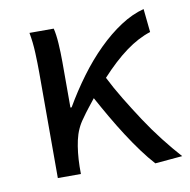

<svg xmlns="http://www.w3.org/2000/svg" viewBox="-63 -560 624 631"><g transform="rotate(-10 248.5 -245.0)"><path d="M406 8Q386 -14 365 -42.5Q344 -71 323 -103.5Q302 -136 282 -170.5Q262 -205 244 -238Q233 -224 221.5 -209.5Q210 -195 199 -179Q177 -150 168.5 -111.5Q160 -73 159 -25V0H82V-353Q82 -382 80.5 -418Q79 -454 73 -486H154Q159 -466 161 -435.5Q163 -405 163 -373V-221H167Q196 -271 230 -317Q264 -363 301.5 -400Q339 -437 378 -462.5Q417 -488 456 -498L464 -420Q423 -407 381.5 -376.5Q340 -346 295 -297Q313 -261 337 -221.5Q361 -182 387 -142.5Q413 -103 441.5 -66.5Q470 -30 497 0Z"/></g></svg>

Font: Giro Regular
Style: Regular
Weight: 400
Designer: Paul D. Hunt
Foundry: Adobe Systems Incorporated
Version: Version 1.000;PS 1.0;hotconv 1.0.88;makeotf.lib2.5.647800